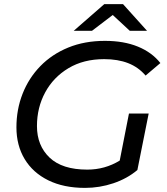

<svg xmlns="http://www.w3.org/2000/svg" viewBox="-20 -907 812 935"><path d="M394 8Q290 8 215 -29Q140 -66 100 -132.5Q60 -199 60 -287Q60 -374 90 -450.5Q120 -527 176.5 -585Q233 -643 312.5 -675.5Q392 -708 491 -708Q583 -708 651.5 -680Q720 -652 761 -600L689 -539Q654 -580 604 -599.5Q554 -619 487 -619Q387 -619 313.5 -575Q240 -531 200 -457Q160 -383 160 -293Q160 -198 221.5 -139.5Q283 -81 405 -81Q491 -81 563 -125L608 -354H704L649 -79Q599 -37 532 -14.5Q465 8 394 8ZM339 -757 488 -887H579L696 -757H612L529 -834L428 -757Z"/></svg>

Font: Montserrat Medium
Style: Italic
Weight: 500
Italic angle: -11.3°
Designer: Julieta Ulanovsky
Foundry: Julieta Ulanovsky
Version: Version 9.000; ttfautohint (v1.8.4.7-5d5b)